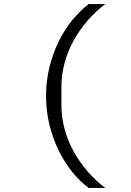

<svg xmlns="http://www.w3.org/2000/svg" viewBox="-20 -780 640 938"><path d="M205 -311Q205 -384 221.5 -451.5Q238 -519 266.5 -577Q295 -635 333 -681.5Q371 -728 413 -760H494Q450 -727 411.5 -683.5Q373 -640 343.5 -588.5Q314 -537 297 -477.5Q280 -418 280 -354V-268Q280 -204 297 -144.5Q314 -85 343.5 -33.5Q373 18 411.5 61.5Q450 105 494 138H413Q371 107 333 60Q295 13 266.5 -45Q238 -103 221.5 -170.5Q205 -238 205 -311Z"/></svg>

Font: PlemolJP35 Console
Style: Regular
Weight: 400
Version: v2.0.3; ttfautohint (v1.8.4.7-5d5b-dirty) -l 6 -r 45 -G 200 